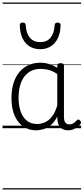

<svg xmlns="http://www.w3.org/2000/svg" viewBox="-20 -1016 663 1522"><path d="M265 17Q210 17 166 -12Q122 -41 96.5 -98Q71 -155 71 -238Q71 -288 80.5 -331Q90 -374 109 -408.5Q128 -443 156 -467.5Q184 -492 220.5 -505.5Q257 -519 301 -519Q335 -519 368 -509Q401 -499 434 -479V-495Q434 -506 440.5 -510.5Q447 -515 461 -515Q475 -515 481 -510.5Q487 -506 487 -496V-91Q487 -70 491.5 -56.5Q496 -43 506 -36.5Q516 -30 531 -30Q541 -30 550.5 -33.5Q560 -37 569.5 -44.5Q579 -52 590 -63Q595 -69 601.5 -68.5Q608 -68 614 -61Q621 -55 622 -48Q623 -41 619 -34Q608 -19 592 -7.5Q576 4 558 10.5Q540 17 522 17Q501 17 485.5 11.5Q470 6 458.5 -5.5Q447 -17 441.5 -33.5Q436 -50 435 -72Q435 -76 434.5 -81.5Q434 -87 434 -92Q411 -47 382 -23.5Q353 0 322.5 8.5Q292 17 265 17ZM127 -242Q127 -180 143.5 -133Q160 -86 192.5 -59.5Q225 -33 274 -33Q306 -33 336.5 -46.5Q367 -60 392.5 -92.5Q418 -125 434 -181V-429Q399 -453 367 -461.5Q335 -470 302 -470Q270 -470 243 -460.5Q216 -451 194.5 -432Q173 -413 158 -385.5Q143 -358 135 -322Q127 -286 127 -242ZM299 -626Q226 -626 182.5 -676Q139 -726 137 -816Q137 -826 142.5 -831.5Q148 -837 161 -837Q173 -837 178 -831.5Q183 -826 184 -816Q187 -753 216.5 -717.5Q246 -682 299 -682Q352 -682 381 -717.5Q410 -753 413 -816Q414 -826 419 -831.5Q424 -837 436 -837Q449 -837 455 -831.5Q461 -826 460 -816Q459 -757 439 -714.5Q419 -672 383 -649Q347 -626 299 -626ZM0 476H623V486H0ZM0 -20H623V0H0ZM0 -505H623V-500H0ZM0 -996H623V-986H0Z"/></svg>

Font: Playwrite PL Guides
Style: Regular
Weight: 400
Designer: Veronika Burian, José Scaglione
Foundry: TypeTogether
Version: Version 1.003